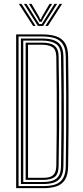

<svg xmlns="http://www.w3.org/2000/svg" viewBox="-20 -979 432 999"><path d="M64 0V-800H199.2Q240.2 -800 270.4 -790.6Q300.5 -781.2 317.2 -756.4Q334 -731.5 334.5 -685Q336 -593 336.5 -500.8Q337 -408.5 336.6 -313Q336.2 -217.5 334.5 -115.2Q334 -68.5 318 -43.6Q302 -18.8 273.4 -9.4Q244.8 0 206.5 0ZM76.5 -10.8H206.5Q233 -10.8 254.4 -15.5Q275.8 -20.2 290.8 -31.9Q305.8 -43.5 313.8 -64Q321.8 -84.5 322.2 -115.2Q323.5 -198.2 324.1 -292Q324.8 -385.8 324.4 -485.4Q324 -585 322.2 -684.8Q321.5 -725.5 307.2 -748.2Q293 -771 265.8 -780.1Q238.5 -789.2 199.2 -789.2H76.5ZM88.8 -21.5V-778.5H199.2Q236 -778.5 260.4 -769.8Q284.8 -761 297.1 -740.6Q309.5 -720.2 310 -684.8Q311 -618.2 311.6 -549.9Q312.2 -481.5 312.2 -410.6Q312.2 -339.8 311.8 -266.1Q311.2 -192.5 310 -115.2Q309.5 -77.5 296.5 -57.1Q283.5 -36.8 260.5 -29.1Q237.5 -21.5 206.5 -21.5ZM101 -32.2H206.5Q252.2 -32.2 274.6 -50.9Q297 -69.5 297.5 -115.5Q299 -204.8 299.5 -298.6Q300 -392.5 299.6 -489.5Q299.2 -586.5 297.5 -684.8Q296.8 -734.8 270.2 -751.2Q243.8 -767.8 199.2 -767.8H101ZM113.5 -43V-757H199.2Q225.2 -757 244.4 -751.1Q263.5 -745.2 274.1 -729.5Q284.8 -713.8 285 -684.2Q286.8 -589.8 287.4 -498.9Q288 -408 287.5 -313.9Q287 -219.8 285 -116Q284.5 -71 262.9 -57Q241.2 -43 206.5 -43ZM125.8 -53.8H206.5Q223.8 -53.8 238.8 -58Q253.8 -62.2 263.1 -75.9Q272.5 -89.5 273 -117.5Q274.5 -207.5 275 -303.4Q275.5 -399.2 275 -495.5Q274.5 -591.8 273 -682.5Q272.2 -721.8 252.2 -734Q232.2 -746.2 199.2 -746.2H125.8ZM78.2 -958.8H91.8L165.2 -844.2H152.2ZM104.5 -958.8H118L171.2 -873.8L184.5 -853.8H197.2L210.2 -873.8L263.5 -958.8H277L204.5 -844.2H177.2ZM130.5 -958.8H144.2L185 -889.2L188.2 -878.8H193.8L196.8 -889.2L237.8 -958.8H251.2L205 -882.5L196.5 -865.5H185.2L176.8 -882.5ZM290 -958.8H303.2L229.5 -844.2H216.2Z"/></svg>

Font: Big Shoulders Inline Text Thin Light
Style: Regular
Weight: 300
Version: Version 2.002